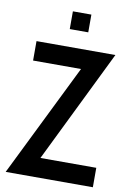

<svg xmlns="http://www.w3.org/2000/svg" viewBox="-96 -944 671 1002"><g transform="rotate(10 239.0 -443.0)"><path d="M469 -103V0H7L301 -597H47V-700H465L173 -103ZM207 -886H305V-792H207Z"/></g></svg>

Font: Cabin Condensed SemiBold
Style: Regular
Weight: 600
Width: 3
Designer: Pablo Impallari
Foundry: Pablo Impallari. http://www.impallari.com Igino Marini. http://www.ikern.com
Version: Version 2.001